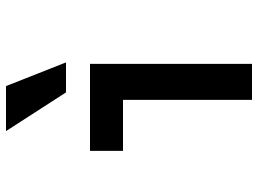

<svg xmlns="http://www.w3.org/2000/svg" viewBox="-130 -730 860 640"><g transform="rotate(-90 300.0 -410.0)"><path d="M407 -540H117V-430H287V0H407ZM412 -620 333 -820H183L312 -620Z"/></g></svg>

Font: CommitMono
Style: 700Regular
Weight: 700
Monospace: yes
Designer: Eigil Nikolajsen
Foundry: Eigil Nikolajsen
Version: Version 1.143